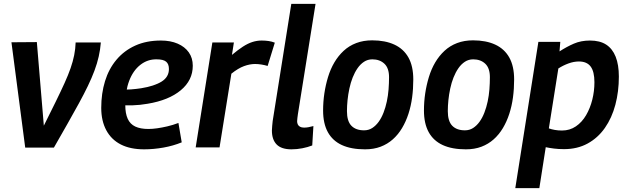

<svg xmlns="http://www.w3.org/2000/svg" viewBox="-20 -760 3233 990"><path d="M258 1H110L39 -542L170 -543L206 -112Q241 -182 267.5 -236Q294 -290 313 -332Q332 -374 344 -408.5Q356 -443 362.5 -475.5Q369 -508 370 -541H500Q497 -504 489 -468.5Q481 -433 467 -395.5Q453 -358 433 -316.5Q413 -275 387 -227.5Q361 -180 329 -123.5Q297 -67 258 1Z M604 -299Q628 -297 655 -299Q682 -301 708 -305Q776 -316 813.5 -339.5Q851 -363 851 -404Q851 -430 836.5 -442Q822 -454 788 -454Q741 -455 703.5 -425.5Q666 -396 646 -343Q626 -290 626 -218Q626 -175 638.5 -147.5Q651 -120 677.5 -107.5Q704 -95 745 -95Q766 -95 790.5 -98.5Q815 -102 843 -108.5Q871 -115 900 -126L917 -26Q873 -8 822.5 1Q772 10 723 10Q652 10 603 -15Q554 -40 528 -88.5Q502 -137 502 -204Q502 -278 521.5 -341.5Q541 -405 580.5 -452Q620 -499 677.5 -525Q735 -551 810 -551Q859 -551 896 -535Q933 -519 953.5 -490Q974 -461 974 -421Q974 -346 912 -294.5Q850 -243 741 -225Q701 -218 664.5 -217Q628 -216 596 -218Z M1186 -541 1176 -477Q1207 -503 1232.5 -519.5Q1258 -536 1281.5 -543.5Q1305 -551 1329 -551Q1348 -551 1365 -548.5Q1382 -546 1397 -540L1360 -420Q1343 -425 1326.5 -427.5Q1310 -430 1295 -430Q1268 -430 1238 -419Q1208 -408 1173 -380L1112 0H989L1075 -541Z M1482 -740H1607L1516 -171Q1515 -161 1513.5 -152Q1512 -143 1512 -135Q1512 -126 1515.5 -118.5Q1519 -111 1527 -106.5Q1535 -102 1548 -102Q1559 -102 1570 -104Q1581 -106 1596 -110L1590 -10Q1567 -1 1539 4.5Q1511 10 1483 10Q1431 10 1406.5 -15Q1382 -40 1382 -87Q1382 -98 1383.5 -111Q1385 -124 1386 -136Z M1862 10Q1791 10 1743 -12Q1695 -34 1670.5 -78.5Q1646 -123 1646 -190Q1646 -235 1652.5 -278.5Q1659 -322 1671.5 -363Q1684 -404 1704 -438Q1724 -472 1752 -498Q1780 -524 1817 -538Q1854 -552 1899 -552Q1966 -552 2013.5 -530Q2061 -508 2086 -463.5Q2111 -419 2111 -350Q2111 -302 2105 -257.5Q2099 -213 2086 -173Q2073 -133 2053 -99.5Q2033 -66 2005.5 -41.5Q1978 -17 1942.5 -3.5Q1907 10 1862 10ZM1857 -88Q1881 -88 1899.5 -100Q1918 -112 1932.5 -132Q1947 -152 1957.5 -179Q1968 -206 1974.5 -236.5Q1981 -267 1983.5 -299Q1986 -331 1986 -362Q1986 -409 1962 -431.5Q1938 -454 1900 -454Q1876 -454 1857 -441.5Q1838 -429 1823.5 -408Q1809 -387 1798.5 -360.5Q1788 -334 1781.5 -303.5Q1775 -273 1772 -243.5Q1769 -214 1769 -187Q1769 -135 1792 -111.5Q1815 -88 1857 -88Z M2382 10Q2311 10 2263 -12Q2215 -34 2190.5 -78.5Q2166 -123 2166 -190Q2166 -235 2172.5 -278.5Q2179 -322 2191.5 -363Q2204 -404 2224 -438Q2244 -472 2272 -498Q2300 -524 2337 -538Q2374 -552 2419 -552Q2486 -552 2533.5 -530Q2581 -508 2606 -463.5Q2631 -419 2631 -350Q2631 -302 2625 -257.5Q2619 -213 2606 -173Q2593 -133 2573 -99.5Q2553 -66 2525.5 -41.5Q2498 -17 2462.5 -3.5Q2427 10 2382 10ZM2377 -88Q2401 -88 2419.5 -100Q2438 -112 2452.5 -132Q2467 -152 2477.5 -179Q2488 -206 2494.5 -236.5Q2501 -267 2503.5 -299Q2506 -331 2506 -362Q2506 -409 2482 -431.5Q2458 -454 2420 -454Q2396 -454 2377 -441.5Q2358 -429 2343.5 -408Q2329 -387 2318.5 -360.5Q2308 -334 2301.5 -303.5Q2295 -273 2292 -243.5Q2289 -214 2289 -187Q2289 -135 2312 -111.5Q2335 -88 2377 -88Z M2637 210 2756 -544H2869L2865 -495Q2902 -519 2939 -535Q2976 -551 3022 -551Q3073 -551 3105.5 -530Q3138 -509 3154.5 -467.5Q3171 -426 3171 -365Q3171 -288 3153 -220Q3135 -152 3099 -100.5Q3063 -49 3010 -20Q2957 9 2888 9Q2860 9 2836.5 6Q2813 3 2794 -1L2761 210ZM2878 -87Q2918 -87 2949.5 -108.5Q2981 -130 3002 -166Q3023 -202 3034 -246Q3045 -290 3045 -336Q3045 -391 3025.5 -417Q3006 -443 2965 -443Q2939 -443 2911.5 -433Q2884 -423 2859 -407L2810 -98Q2824 -93 2841 -90Q2858 -87 2878 -87Z"/></svg>

Font: Georama ExtraCondensed Thin SemiBold
Style: Italic
Weight: 600
Italic angle: -9°
Version: Version 1.001